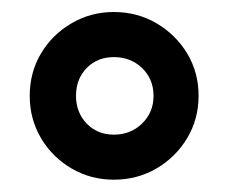

<svg xmlns="http://www.w3.org/2000/svg" viewBox="-20 -813 375 312"><path d="M302.7 -657.2Q302.7 -619.6 284.2 -588.6Q265.6 -557.6 234.4 -539.3Q203.1 -521 165 -521Q127.4 -521 96.2 -539.3Q64.9 -557.6 46.6 -588.6Q28.3 -619.6 28.3 -657.2Q28.3 -695.3 46.6 -726.1Q64.9 -756.8 96.2 -775.1Q127.4 -793.5 165 -793.5Q203.1 -793.5 234.4 -775.1Q265.6 -756.8 284.2 -726.1Q302.7 -695.3 302.7 -657.2ZM229.5 -657.2Q229.5 -684.6 210.9 -702.4Q192.4 -720.2 165 -720.2Q138.2 -720.2 120.8 -702.4Q103.5 -684.6 103.5 -657.2Q103.5 -630.4 120.8 -612.3Q138.2 -594.2 165 -594.2Q192.4 -594.2 210.9 -612.3Q229.5 -630.4 229.5 -657.2Z"/></svg>

Font: Estedad-FD Black
Style: Regular
Weight: 900
Designer: Amin Abedi
Version: Version 7.3